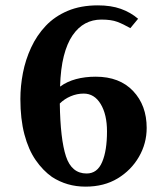

<svg xmlns="http://www.w3.org/2000/svg" viewBox="-20 -696 611 716"><path d="M299 0Q264 0 233 -9Q202 -18 174 -36Q140 -60 113 -99Q86 -138 71 -195Q56 -252 56 -327Q56 -375 65.5 -424Q75 -473 96 -518.5Q117 -564 150.5 -599.5Q184 -635 232.5 -655.5Q281 -676 345 -676Q394 -676 430.5 -663Q467 -650 495 -626L466 -591Q440 -606 417.5 -614.5Q395 -623 358 -623Q325 -623 298 -608.5Q271 -594 250.5 -564Q230 -534 218 -487Q206 -440 204 -373Q230 -392 263.5 -401Q297 -410 337 -410Q426 -410 476.5 -356.5Q527 -303 527 -219Q527 -161 498 -111Q469 -61 418.5 -30.5Q368 0 299 0ZM303 -49Q343 -49 361 -92Q379 -134 379 -206Q379 -269 355.5 -308Q332 -347 292 -347Q267 -347 243.5 -337Q220 -327 203 -310Q205 -177 226 -113Q247 -49 303 -49Z"/></svg>

Font: Noto Nastaliq Urdu SemiBold
Style: Regular
Weight: 600
Version: Version 3.007